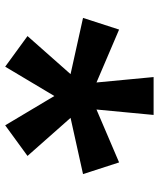

<svg xmlns="http://www.w3.org/2000/svg" viewBox="44 -720 612 740"><g transform="rotate(90 350.0 -350.0)"><path d="M463 -64 333 -282 350 -343 413 -340 581 -150ZM237 -64 119 -150 287 -340 350 -343 367 -282ZM297 -309 49 -364 94 -503 328 -403 350 -343ZM350 -343 301 -383 277 -636H423L399 -383ZM403 -309 350 -343 372 -403 606 -503 651 -364Z"/></g></svg>

Font: Martian Mono SemiExpanded SemiBold
Style: Regular
Weight: 600
Monospace: yes
Version: Version 0.930